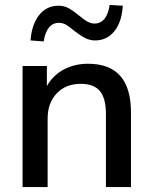

<svg xmlns="http://www.w3.org/2000/svg" viewBox="-20 -754 616 774"><path d="M71 0V-488H169V-407Q194 -451 237.5 -474Q281 -497 335 -497Q508 -497 508 -301V0H407V-295Q407 -358 382.5 -387Q358 -416 306 -416Q245 -416 208.5 -377.5Q172 -339 172 -276V0ZM156 -587 103 -591Q108 -656 138 -693.5Q168 -731 216 -731Q238 -731 256.5 -721Q275 -711 299 -691Q321 -673 334.5 -666Q348 -659 360 -659Q411 -659 422 -734L475 -731Q471 -665 441 -628Q411 -591 363 -591Q343 -591 324.5 -600Q306 -609 279 -630Q258 -648 245 -655Q232 -662 218 -662Q168 -662 156 -587Z"/></svg>

Font: Nunito Sans SemiBold
Style: Regular
Weight: 600
Designer: Vernon Adams
Foundry: Vernon Adams
Version: Version 3.101; ttfautohint (v1.8.4.7-5d5b);gftools[0.9.27]